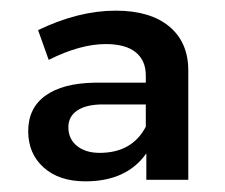

<svg xmlns="http://www.w3.org/2000/svg" viewBox="-20 -797 425 362"><path d="M33.2 -549.8Q33.2 -593.3 65.7 -616.7Q98.1 -640.1 158.2 -641.1H254.9V-654.8Q254.9 -683.1 235.8 -698.5Q216.8 -713.9 179.2 -713.9Q131.3 -713.9 71.8 -684.1L51.8 -740.2Q127.9 -776.9 198.2 -776.9Q263.2 -776.9 299.1 -747.1Q335 -717.3 335 -664.1V-458H255.9V-507.8Q218.8 -455.1 141.1 -455.1Q91.3 -455.1 62.3 -481.2Q33.2 -507.3 33.2 -549.8ZM108.9 -557.1Q108.9 -535.2 125 -522Q141.1 -508.8 168 -508.8Q229 -508.8 254.9 -558.1V-600.1H173.8Q143.1 -600.1 126 -588.9Q108.9 -577.6 108.9 -557.1Z"/></svg>

Font: Trueno
Style: Regular
Weight: 400
Designer: Julieta Ulanovsky
Foundry: Julieta Ulanovsky
Version: Version 3.001b | FøM Fix